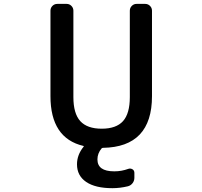

<svg xmlns="http://www.w3.org/2000/svg" viewBox="-20 -774 1040 990"><path d="M559.6 196.3Q471.7 196.3 424.3 164.1Q377 131.8 377 73.2Q377 24.4 411.1 -17.6Q414.1 -20.5 410.2 -21.5Q240.2 -61.5 240.2 -278.3V-718.8Q240.2 -733.4 250.5 -743.7Q260.7 -753.9 275.4 -753.9H324.2Q337.9 -753.9 348.1 -743.7Q358.4 -733.4 358.4 -718.8V-273.4Q358.4 -188.5 394 -149.4Q429.7 -110.4 504.4 -110.4Q579.1 -110.4 614.3 -149.4Q649.4 -188.5 649.4 -273.4V-718.8Q649.4 -733.4 659.7 -743.7Q669.9 -753.9 683.6 -753.9H728.5Q743.2 -753.9 753.4 -743.7Q763.7 -733.4 763.7 -718.8V-278.3Q763.7 -15.6 510.7 -11.7Q506.8 -11.7 503.9 -8.8Q482.4 16.6 482.4 47.9Q482.4 109.4 568.4 109.4Q570.3 109.4 571.3 109.4Q606.4 109.4 641.6 96.7Q652.3 92.8 662.6 98.6Q672.9 104.5 672.9 117.2V142.6Q672.9 158.2 663.6 170.4Q654.3 182.6 639.6 186.5Q598.6 196.3 559.6 196.3Z"/></svg>

Font: Gen Jyuu Gothic L Monospace Medium
Style: Regular
Weight: 500
Designer: [Source Han Sans]
Ryoko NISHIZUKA  (kana & ideographs); Paul D. Hunt (Latin, Greek & Cyrillic); Wenlong ZHANG  (bopomofo
Version: Version 1.002.20150607